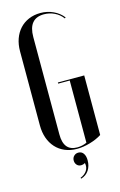

<svg xmlns="http://www.w3.org/2000/svg" viewBox="-131 -763 609 978"><g transform="rotate(-15 173.5 -273.5)"><path d="M37 -546Q37 -582 47.5 -611.5Q58 -641 77.5 -662.5Q97 -684 125 -696Q153 -708 187 -708Q223 -708 254.5 -693.5Q286 -679 306 -653L301 -649Q284 -672 258 -684.5Q232 -697 203 -697Q121 -697 121 -599V-85Q121 2 192 2Q219 2 243 -9V-337H182V-343H321V-29Q295 -12 258.5 -1.5Q222 9 190 9Q155 9 126.5 -3Q98 -15 78 -37Q58 -59 47.5 -89Q37 -119 37 -155ZM209 89Q199 95 188 95Q174 95 165.5 85.5Q157 76 157 62Q157 48 166.5 38.5Q176 29 190 29Q207 29 216.5 42.5Q226 56 226 79Q226 109 211.5 131Q197 153 170 161L168 156Q191 147 202.5 129.5Q214 112 209 89Z"/></g></svg>

Font: Moniqa SemBd Narrow Display
Style: Regular
Weight: 600
Width: 4
Designer: Rajesh Rajput
Foundry: Rajesh Rajput
Version: Version 1.000